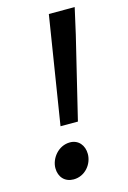

<svg xmlns="http://www.w3.org/2000/svg" viewBox="-108 -724 524 789"><g transform="rotate(-15 154.5 -329.5)"><path d="M109 -213H183L267 -560L292 -671H182ZM105 12C154 12 188 -31 188 -74C188 -111 165 -139 129 -139C79 -139 44 -93 44 -52C44 -14 68 12 105 12Z"/></g></svg>

Font: Source Sans Pro Semibold
Style: Italic
Weight: 600
Italic angle: -11°
Designer: Paul D. Hunt
Foundry: Adobe Systems Incorporated
Version: Version 3.006;hotconv 1.0.111;makeotfexe 2.5.65597